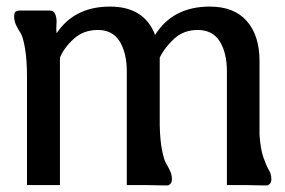

<svg xmlns="http://www.w3.org/2000/svg" viewBox="-20 -562 865 583"><path d="M768 -153Q771 -109 780 -83.5Q789 -58 796.5 -45.5Q804 -33 804 -18Q804 -8 799 -3.5Q794 1 791 1Q788 1 779 1L728 0H669V-345Q669 -401 647.5 -436Q626 -471 580 -471Q538 -471 509 -444.5Q480 -418 465 -387V-182Q466 -136 472 -106Q478 -76 484.5 -65.5Q491 -55 496.5 -43Q502 -31 502 -18Q502 -8 497 -3.5Q492 1 489 1Q486 1 477 1L426 0H365V-345Q365 -401 343.5 -436Q322 -471 277 -471Q234 -471 204.5 -444.5Q175 -418 162 -387V0H62V-326Q62 -380 56 -415Q50 -450 42.5 -461.5Q35 -473 29 -485.5Q23 -498 23 -511Q23 -518 24.5 -522.5Q26 -527 31.5 -528.5Q37 -530 38 -530Q39 -530 47 -530H131Q144 -530 148.5 -517Q153 -504 151.5 -489Q150 -474 152 -461Q206 -542 314 -542Q418 -542 451 -456Q505 -542 617 -542Q691 -542 729.5 -498Q768 -454 768 -377Z"/></svg>

Font: Coupeur_Texte
Style: Regular
Weight: 400
Designer: Léa Rolland
Version: Version 1.000;PS 001.000;hotconv 1.0.88;makeotf.lib2.5.64775